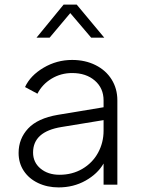

<svg xmlns="http://www.w3.org/2000/svg" viewBox="-20 -804 613 836"><path d="M61 -138Q61 -200 102.5 -244.5Q144 -289 232 -304L431 -337V-367Q431 -420 393 -453Q355 -486 294 -486Q245 -486 204.5 -461.5Q164 -437 143 -396L89 -425Q112 -475 169.5 -509Q227 -543 294 -543Q351 -543 396 -520.5Q441 -498 466 -458Q491 -418 491 -367V0H431V-92Q405 -47 352.5 -17.5Q300 12 235 12Q186 12 146 -7Q106 -26 83.5 -60Q61 -94 61 -138ZM239 -43Q295 -43 339 -69Q383 -95 407 -139Q431 -183 431 -235V-281L248 -251Q124 -231 124 -140Q124 -97 156.5 -70Q189 -43 239 -43ZM257 -784H314L434 -640H377L286 -747L196 -640H139Z"/></svg>

Font: Evergrow Sans
Style: Light
Weight: 300
Foundry: 10Web
Version: Version 1.000